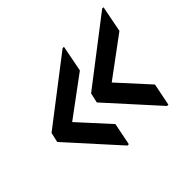

<svg xmlns="http://www.w3.org/2000/svg" viewBox="-114 -713 810 810"><g transform="rotate(-45 290.5 -308.0)"><path d="M274 -286 284 -330 570 -550H578L555 -432L378 -301L501 -166L481 -66H473ZM237 -66 38 -286 48 -330 334 -550H342L319 -432L142 -301L265 -166L245 -66Z"/></g></svg>

Font: Kufam Medium
Style: Italic
Weight: 500
Italic angle: -11°
Designer: Artur Schmal
Foundry: Original Type
Version: Version 1.301; ttfautohint (v1.8.3)